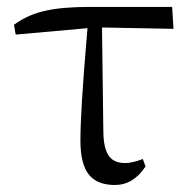

<svg xmlns="http://www.w3.org/2000/svg" viewBox="-20 -522 550 556"><path d="M312.5 13.7Q260.7 13.7 236.8 -17.1Q212.9 -47.9 212.9 -114.3Q212.9 -199.2 230.5 -406.2Q232.4 -429.7 233.4 -440.4L25.4 -421.9L20.5 -450.2Q61.5 -480.5 113.3 -491.2Q160.2 -502 242.2 -502H478.5L482.4 -438.5L275.4 -442.4L279.3 -138.7Q280.3 -88.9 296.9 -68.4Q311.5 -49.8 342.8 -49.8Q362.3 -49.8 393.6 -61.5L401.4 -40Q366.2 13.7 312.5 13.7Z"/></svg>

Font: Bpmf GenRyu Min R
Style: R
Weight: 400
Foundry: But Ko
Version: Version 1.320